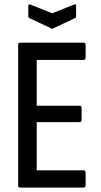

<svg xmlns="http://www.w3.org/2000/svg" viewBox="-20 -848 458 868"><path d="M71 0Q62 0 62 -10V-645Q62 -655 71 -655H358Q367 -655 367 -645V-588Q367 -577 358 -577H146V-370H340Q349 -370 349 -360V-306Q349 -296 340 -296H146V-78H358Q367 -78 367 -67V-10Q367 0 358 0ZM211 -720 113 -766Q108 -768 108 -776V-823Q108 -831 118 -827L216 -788L314 -827Q324 -831 324 -823V-776Q324 -768 319 -766L221 -720Q216 -716 211 -720Z"/></svg>

Font: Sofia Sans Condensed Medium
Style: Regular
Weight: 500
Designer: Botio Nikoltchev, Ani Petrova
Foundry: lettersoup
Version: Version 4.101; ttfautohint (v1.8.4.7-5d5b)